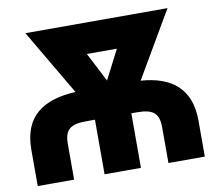

<svg xmlns="http://www.w3.org/2000/svg" viewBox="-78 -803 1009 894"><g transform="rotate(-10 426.0 -355.5)"><path d="M30 0H202V-168C202 -238 231 -258 306 -258H346V0H518V-258H543C619 -258 648 -238 648 -168V0H820V-171C820 -322 731 -390 587 -400L769 -711H97L279 -401C126 -393 30 -331 30 -171ZM362 -566H504L433 -428Z"/></g></svg>

Font: Asimov Pro
Style: Ult
Weight: 900
Designer: Google
Version: Version 2.000980; 2014